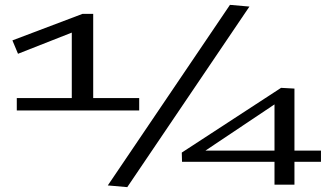

<svg xmlns="http://www.w3.org/2000/svg" viewBox="-20 -759 1375 789"><path d="M49 -305V-356H275V-625L54 -538L31 -593L319 -702H363V-356H552V-305ZM503 10 423 3 925 -739 1005 -732ZM728 -94 727 -132 1135 -398 1190 -395V-140H1299V-94H1190V0H1108V-94ZM824 -140H1108V-330Z"/></svg>

Font: Georama ExtraExtended
Style: Regular
Weight: 400
Width: 8
Designer: Jean-Baptiste Levee
Foundry: Production Type
Version: Version 1.000